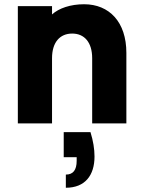

<svg xmlns="http://www.w3.org/2000/svg" viewBox="-20 -581 710 904"><path d="M406 41H280V159H341V176C341 220 324 241 290 241V303C381 303 425 244 425 156C425 121 419 83 406 41ZM64 0H225V-307C225 -382 262 -423 320 -423C377 -423 414 -382 414 -307V0H575V-332C575 -478 494 -561 376 -561C311 -561 257 -542 225 -513V-552H64Z"/></svg>

Font: Malmofest
Style: Bold
Weight: 700
Designer: Jonny Pinhorn (Poppins), Kolossal
Version: Version 1.004;Glyphs 3.1.2 (3151)